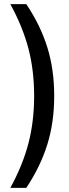

<svg xmlns="http://www.w3.org/2000/svg" viewBox="-20 -761 332 928"><path d="M242 -297Q242 -169 208.5 -62Q175 45 107 147H30Q90 37 117.5 -68.5Q145 -174 145 -297Q145 -421 117.5 -526Q90 -631 30 -741H107Q175 -640 208.5 -533Q242 -426 242 -297Z"/></svg>

Font: CST
Style: Regular
Weight: 400
Version: Version 1.00